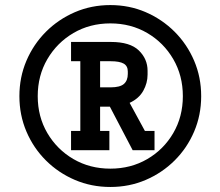

<svg xmlns="http://www.w3.org/2000/svg" viewBox="-20 -742 882 768"><path d="M421.4 5.9Q345.7 5.9 279.8 -22.2Q213.9 -50.3 163.8 -100.1Q113.8 -149.9 85.7 -215.8Q57.6 -281.7 57.6 -357.4Q57.6 -433.1 85.7 -499Q113.8 -564.9 163.8 -615Q213.9 -665 279.8 -693.4Q345.7 -721.7 421.4 -721.7Q497.1 -721.7 562.7 -693.4Q628.4 -665 678.5 -615Q728.5 -564.9 756.6 -499Q784.7 -433.1 784.7 -357.4Q784.7 -281.7 756.6 -215.8Q728.5 -149.9 678.5 -100.1Q628.4 -50.3 562.7 -22.2Q497.1 5.9 421.4 5.9ZM421.4 -67.4Q503.4 -67.4 569.1 -105.7Q634.8 -144 673.1 -209.7Q711.4 -275.4 711.4 -357.4Q711.4 -439.5 673.1 -505.4Q634.8 -571.3 569.1 -609.9Q503.4 -648.4 421.4 -648.4Q339.4 -648.4 273.7 -609.9Q208 -571.3 169.4 -505.4Q130.9 -439.5 130.9 -357.4Q130.9 -275.4 169.4 -209.7Q208 -144 273.7 -105.7Q339.4 -67.4 421.4 -67.4ZM264.2 -141.1V-218.3H301.3V-497.1H264.2V-574.2H423.8Q500 -574.2 535.2 -540.3Q570.3 -506.3 570.3 -459V-443.4Q570.3 -409.7 553 -378.7Q535.6 -347.7 498.5 -330.6L559.6 -218.3H598.1V-141.1H510.7L419.4 -315.4H380.4V-218.3H417.5V-141.1ZM422.4 -392.6Q460 -392.6 475.6 -406.2Q491.2 -419.9 491.2 -446.3V-456.1Q491.2 -478 474.9 -487.5Q458.5 -497.1 422.4 -497.1H380.4V-392.6Z"/></svg>

Font: Kay Pho Du
Style: Bold
Weight: 700
Designer: Victor Gaultney, Khu Oo Reh
Foundry: SIL International
Version: Version 3.000